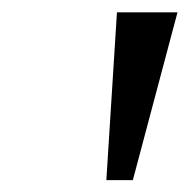

<svg xmlns="http://www.w3.org/2000/svg" viewBox="-20 -748 315 319"><path d="M156.7 -448.7 174.3 -727.5H274.9L200.7 -448.7Z"/></svg>

Font: Inter 28pt
Style: Italic
Weight: 400
Italic angle: -9.3988°
Designer: Rasmus Andersson
Foundry: rsms
Version: Version 4.001;git-66647c0bb